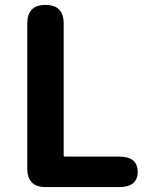

<svg xmlns="http://www.w3.org/2000/svg" viewBox="-20 -761 618 781"><path d="M166 0Q91 0 91 -75V-666Q91 -741 165 -741Q239 -741 239 -666V-129Q239 -124 244 -124H465Q540 -124 540 -62Q540 0 465 0Z"/></svg>

Font: Resource Han Rounded KR
Style: Bold
Weight: 700
Designer: Cyano Hao (round all glyphs); Ryoko NISHIZUKA 西塚涼子 (kana, bopomofo & ideographs); Paul D. Hunt (Latin, Greek & Cyrillic)
Foundry: Cyano Hao
Version: 0.990